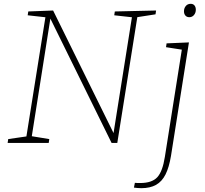

<svg xmlns="http://www.w3.org/2000/svg" viewBox="-20 -748 1071 1005"><path d="M581 -688 797 -693 794 -673 691 -657 700 -666 594 0H564L240 -658L245 -659L145 -26L140 -36L238 -20L235 0H20L23 -20L126 -35L117 -26L219 -666L224 -657L125 -668L128 -688L258 -693L578 -44L573 -43L672 -667L677 -657L578 -668ZM681 234 686 209Q694 210 701 210Q708 210 714 210Q775 210 803 180Q831 150 843 73L933 -496L939 -487L849 -501L852 -521L969 -526L875 68Q865 128 846.5 165Q828 202 797 219.5Q766 237 719 237Q708 237 699.5 236Q691 235 681 234ZM971 -658Q958 -658 950.5 -666.5Q943 -675 943 -689Q943 -705 952.5 -716.5Q962 -728 978 -728Q991 -728 998 -719.5Q1005 -711 1005 -697Q1005 -681 995.5 -669.5Q986 -658 971 -658Z"/></svg>

Font: Bitter Thin ExtraLight
Style: Italic
Weight: 250
Italic angle: -9°
Version: Version 2.002